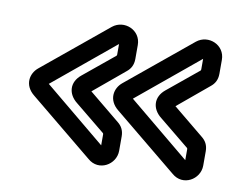

<svg xmlns="http://www.w3.org/2000/svg" viewBox="-52 -546 638 515"><g transform="rotate(10 266.5 -288.0)"><path d="M243 -150 76 -288 243 -426V-397C243 -396 242 -394 242 -394L158 -325C131 -303 133 -271 160 -250L242 -183C243 -182 243 -180 243 -180ZM293 -144V-183C293 -200 286 -211 276 -219L192 -288L276 -358C286 -366 293 -377 293 -394V-432C293 -473 246 -492 216 -468L41 -324C20 -307 13 -274 43 -250L216 -108C248 -80 293 -106 293 -144ZM472 -150 305 -288 472 -426V-397C472 -396 471 -394 471 -394L387 -325C360 -303 362 -271 389 -250L471 -183C472 -182 472 -180 472 -180ZM522 -144V-183C522 -200 515 -211 505 -219L421 -288L505 -358C515 -366 522 -377 522 -394V-432C522 -473 475 -492 445 -468L270 -324C249 -307 242 -274 272 -250L445 -108C477 -80 522 -106 522 -144Z"/></g></svg>

Font: DIN Rundschrift
Style: BreitKont
Weight: 400
Width: 7
Version: Version 1.027